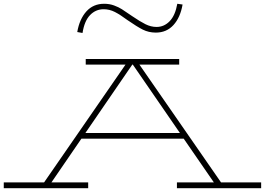

<svg xmlns="http://www.w3.org/2000/svg" viewBox="-27 -999 1406 1019"><path d="M1359 -31V0H912V-31H1108L948 -263H405L246 -31H441V0H-7V-31H207L639 -656H428V-686H924V-656H713L1146 -31ZM928 -293 678 -656H675L426 -293ZM650 -892Q611 -921 582.5 -935.5Q554 -950 523 -950Q481 -950 451 -919Q421 -888 411 -824L383 -829Q395 -898 431.5 -938.5Q468 -979 526 -979Q554 -979 578.5 -970Q603 -961 620 -950Q637 -939 675 -913Q716 -885 745 -870.5Q774 -856 804 -856Q844 -856 873.5 -886.5Q903 -917 914 -979L942 -975Q930 -906 893.5 -866Q857 -826 800 -826Q762 -826 730.5 -842Q699 -858 650 -892Z"/></svg>

Font: BioRhyme Expanded ExtraLight
Style: Regular
Weight: 275
Width: 7
Designer: Aoife Mooney
Foundry: Aoife Mooney Type
Version: Version 1.000